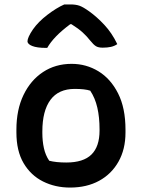

<svg xmlns="http://www.w3.org/2000/svg" viewBox="-20 -835 640 866"><path d="M303 -547Q369 -547 424 -513.5Q479 -480 512.5 -414Q546 -348 546 -250V-237Q546 -162 514.5 -106Q483 -50 427 -19.5Q371 11 296 11Q229 11 174 -16.5Q119 -44 86.5 -99Q54 -154 54 -238V-250Q54 -340 86 -406.5Q118 -473 174 -510Q230 -547 303 -547ZM317 -434Q244 -434 207.5 -384.5Q171 -335 171 -242V-235Q171 -199 178 -167Q185 -135 202 -110Q233 -102 279 -102Q356 -102 392.5 -138Q429 -174 429 -246V-252Q429 -306 419 -349.5Q409 -393 387 -426Q363 -434 317 -434ZM270 -815H298Q321 -815 337.5 -809.5Q354 -804 382 -784Q417 -759 451 -722.5Q485 -686 509 -636Q496 -627 480 -623.5Q464 -620 443 -620Q424 -620 413 -626.5Q402 -633 386 -653Q372 -671 353 -688.5Q334 -706 302 -726H297Q258 -697 232.5 -670.5Q207 -644 193 -619H187Q147 -619 125.5 -627.5Q104 -636 104 -649Q104 -657 110 -670.5Q116 -684 129 -703Q153 -737 193.5 -768Q234 -799 270 -815Z"/></svg>

Font: Recursive Sn Csl St SmB
Style: Regular
Weight: 600
Version: Version 1.079;hotconv 1.0.112;makeotfexe 2.5.65598; ttfautoh